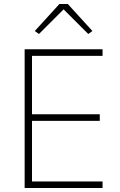

<svg xmlns="http://www.w3.org/2000/svg" viewBox="-20 -946 606 966"><path d="M104 0V-698H496V-665H141V-371H482V-338H141V-33H496V0ZM321 -926 445 -790 424 -775 300 -899 176 -775 155 -790 279 -926Z"/></svg>

Font: IBM Plex Sans ExtLt
Style: Regular
Weight: 200
Designer: Mike Abbink, Paul van der Laan, Pieter van Rosmalen
Foundry: Bold Monday
Version: Version 3.005